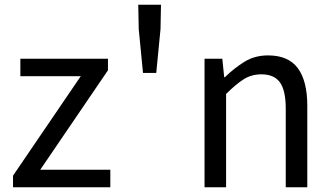

<svg xmlns="http://www.w3.org/2000/svg" viewBox="-20 -791 1403 811"><path d="M35 -49 321 -469H66V-543H436V-494L150 -74H446V0H35Z M566 -668 564 -771H660L658 -668L640 -483H584Z M844 -543H919L927 -465H930Q969 -503 1012.5 -530Q1056 -557 1112 -557Q1198 -557 1238 -503Q1278 -449 1278 -344V0H1187V-332Q1187 -409 1162.5 -443Q1138 -477 1084 -477Q1042 -477 1009 -456Q976 -435 935 -394V0H844Z"/></svg>

Font: SpoqaHanSansJP-Regular
Style: Regular
Weight: 400
Designer: [Source Han Sans]
Ryoko NISHIZUKA  (kana & ideographs); Paul D. Hunt (Latin, Greek & Cyrillic); Wenlong ZHANG  (bopomofo
Foundry: Spoqa (http://bi.spoqa.com)
Version: Version 1.002.20150607